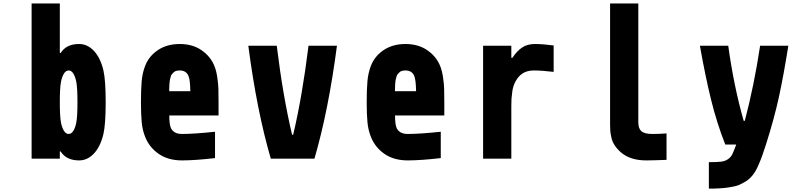

<svg xmlns="http://www.w3.org/2000/svg" viewBox="-20 -937 4707 1134"><path d="M447.3 -677.1Q496.7 -677.1 534.8 -636.4Q572.9 -595.7 590.5 -522.8Q604.2 -464.2 604.2 -333.3Q604.2 -202.5 590.5 -143.9Q572.9 -71 534.8 -30.3Q496.7 10.4 447.3 10.4Q371.7 10.4 338.5 -42.3H333.3V0H166.7V-916.7H333.3V-624.3H338.5Q371.7 -677.1 447.3 -677.1ZM339.8 -451.2Q333.3 -416 333.3 -333.3Q333.3 -250.7 339.8 -215.5Q345.1 -185.5 356.8 -165.7Q368.5 -145.8 385.4 -145.8Q402.3 -145.8 414.1 -165.7Q425.8 -185.5 431 -215.5Q437.5 -250.7 437.5 -333.3Q437.5 -416 431 -451.2Q425.8 -481.1 414.1 -501Q402.3 -520.8 385.4 -520.8Q368.5 -520.8 356.8 -501Q345.1 -481.1 339.8 -451.2Z M1041.7 -677.1Q1117.2 -677.1 1170.6 -640.3Q1224 -603.5 1246.7 -546.2Q1257.8 -518.2 1263.3 -480.5Q1268.9 -442.7 1269.9 -413.7Q1270.8 -384.8 1270.8 -333.3V-255.2H979.8Q979.8 -201.8 989.6 -180.3Q1006.5 -145.8 1054.7 -145.8Q1125.7 -145.8 1250 -158.9V-3.3Q1131.5 10.4 1054.7 10.4Q974 10.4 918.6 -27.3Q863.3 -65.1 838.5 -125.7Q821.6 -166.7 817.1 -213.5Q812.5 -260.4 812.5 -333.3Q812.5 -408.2 816.7 -456.7Q821 -505.2 836.6 -546.2Q858.1 -604.2 911.8 -640.6Q965.5 -677.1 1041.7 -677.1ZM1041.7 -520.8Q1030.6 -520.8 1021.5 -518.6Q1012.4 -516.3 1006.2 -510.1Q1000 -503.9 995.4 -499Q990.9 -494.1 988 -482.7Q985 -471.4 983.4 -464.8Q981.8 -458.3 980.8 -443Q979.8 -427.7 979.8 -421.5Q979.8 -415.4 979.2 -398.4H1104.2Q1102.9 -465.5 1093.8 -487Q1080.7 -520.8 1041.7 -520.8Z M1614.6 -666.7Q1651 -369.1 1705.1 -141.3H1711.6Q1765.6 -369.8 1802.1 -666.7H1970.1Q1919.9 -283.2 1837.2 0H1579.4Q1496.7 -283.2 1446.6 -666.7Z M2375 -677.1Q2450.5 -677.1 2503.9 -640.3Q2557.3 -603.5 2580.1 -546.2Q2591.1 -518.2 2596.7 -480.5Q2602.2 -442.7 2603.2 -413.7Q2604.2 -384.8 2604.2 -333.3V-255.2H2313.2Q2313.2 -201.8 2322.9 -180.3Q2339.8 -145.8 2388 -145.8Q2459 -145.8 2583.3 -158.9V-3.3Q2464.8 10.4 2388 10.4Q2307.3 10.4 2252 -27.3Q2196.6 -65.1 2171.9 -125.7Q2154.9 -166.7 2150.4 -213.5Q2145.8 -260.4 2145.8 -333.3Q2145.8 -408.2 2150.1 -456.7Q2154.3 -505.2 2169.9 -546.2Q2191.4 -604.2 2245.1 -640.6Q2298.8 -677.1 2375 -677.1ZM2375 -520.8Q2363.9 -520.8 2354.8 -518.6Q2345.7 -516.3 2339.5 -510.1Q2333.3 -503.9 2328.8 -499Q2324.2 -494.1 2321.3 -482.7Q2318.4 -471.4 2316.7 -464.8Q2315.1 -458.3 2314.1 -443Q2313.2 -427.7 2313.2 -421.5Q2313.2 -415.4 2312.5 -398.4H2437.5Q2436.2 -465.5 2427.1 -487Q2414.1 -520.8 2375 -520.8Z M3132.8 -520.8Q3078.8 -520.8 3046.2 -486.3Q3029.9 -468.1 3019.9 -446.3Q3009.8 -424.5 3005.9 -397.5Q3002 -370.4 3001 -353.8Q3000 -337.2 3000 -309.2V0H2833.3V-666.7H3000V-595.7H3006.5Q3032.6 -635.4 3063.5 -656.2Q3094.4 -677.1 3139.3 -677.1Q3184.9 -677.1 3250 -668.6V-512.4Q3181 -520.8 3132.8 -520.8Z M3916.7 7.2Q3834 10.4 3796.9 10.4Q3701.8 10.4 3646.5 -37.8Q3624.3 -57.3 3610.4 -78.8Q3596.4 -100.3 3591.1 -124.3Q3585.9 -148.4 3584.6 -162.8Q3583.3 -177.1 3583.3 -200.5V-916.7H3750V-213.5Q3750 -178.4 3768.2 -162.1Q3786.5 -145.8 3833.3 -145.8Q3877.6 -145.8 3916.7 -149.1Z M4378.9 -223.3Q4433.6 -430.3 4469.4 -666.7H4636.1Q4608.1 -491.5 4580.7 -365.2Q4553.4 -238.9 4503.9 -83.3Q4490.2 -40.4 4481.1 -15.3Q4472 9.8 4457.7 42.3Q4443.4 74.9 4426.1 96.7Q4408.9 118.5 4388 132.2Q4362.6 147.8 4343.4 155.9Q4324.2 164.1 4279.6 170.6Q4235 177.1 4166.7 177.1V20.8Q4214.2 20.8 4238.6 17.9Q4263 15 4279.9 2.9Q4296.9 -9.1 4304.7 -25.1Q4312.5 -41 4325.5 -75.5Q4327.5 -80.7 4328.1 -83.3H4263.7Q4213.5 -210.3 4179.4 -349.6Q4145.2 -488.9 4113.9 -666.7H4281.2Q4313.8 -429 4372.4 -223.3Z"/></svg>

Font: Monoid
Style: Bold
Weight: 700
Width: 4
Designer: Andreas Larsen (@larsenwork)
Version: Version 0.61